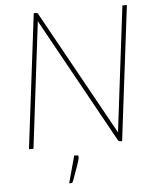

<svg xmlns="http://www.w3.org/2000/svg" viewBox="-59 -753 816 999"><g transform="rotate(-5 348.5 -254.0)"><path d="M167 -703Q171 -703 173 -702Q175 -701 177.5 -697L538.5 -45.5Q538.5 -49.5 538.5 -53.8Q538.5 -58 539.5 -62L618 -703H641.5L555 0H545Q538 0 533 -7.5L172 -660L170.5 -643.5L92 0H68.5L155 -703ZM314.5 53.5Q322.5 53.5 322.5 62Q322.5 67.5 320.2 76.5Q318 85.5 313 100.2Q308 115 300.2 136Q292.5 157 282 186Q280 190.5 277.5 192.8Q275 195 270 195H261.5L300 53.5Z"/></g></svg>

Font: Lato Thin
Style: Italic
Weight: 200
Italic angle: -7°
Designer: Lukasz Dziedzic
Foundry: tyPoland Lukasz Dziedzic
Version: Version 2.007; 2014-02-27